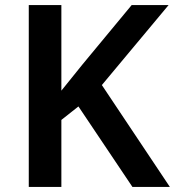

<svg xmlns="http://www.w3.org/2000/svg" viewBox="-20 -734 687 754"><path d="M647 0 380 -400 642 -714H497L304 -481C276 -446 248 -412 221 -378V-714H93V0H221V-263L288 -316L500 0Z"/></svg>

Font: Noto Sans Myanmar SemiBold
Style: Regular
Weight: 600
Designer: Monotype Design Team
Foundry: Monotype Imaging Inc.
Version: Version 2.107